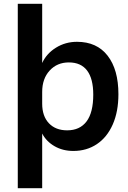

<svg xmlns="http://www.w3.org/2000/svg" viewBox="-20 -785 679 1015"><path d="M74 -765H203V-452Q226 -502 276 -533Q326 -564 387 -564Q492 -564 549 -490.5Q606 -417 606 -287Q606 -195 576 -127Q546 -59 492 -23Q438 13 368 13Q312 13 268.5 -12Q225 -37 203 -79V210H74ZM335 -96Q402 -96 437.5 -143Q473 -190 473 -285Q473 -369 440.5 -412Q408 -455 344 -455Q282 -455 242.5 -412Q203 -369 203 -299V-237Q203 -171 238.5 -133.5Q274 -96 335 -96Z"/></svg>

Font: Application Semibold
Style: Regular
Weight: 600
Designer: Wei Huang
Foundry: Wei Huang
Version: Version 0.012